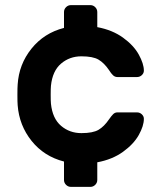

<svg xmlns="http://www.w3.org/2000/svg" viewBox="-20 -630 625 750"><path d="M218.5 -138.5C196.2 -157.5 183 -186.3 179 -225C178.3 -231.7 178 -243.3 178 -260C178 -276.7 178.3 -288.3 179 -295C183 -333.7 196.2 -362.5 218.5 -381.5C240.8 -400.5 267.3 -410 298 -410C328 -410 350.3 -405.7 365 -397C379.7 -388.3 393.3 -374.7 406 -356C411.3 -347.3 416.5 -340.7 421.5 -336C426.5 -331.3 432.3 -329 439 -329H515C522.3 -329 528.7 -331.5 534 -336.5C539.3 -341.5 542 -347.3 542 -354C542 -372 535.3 -393 522 -417C508.7 -441 488.2 -463 460.5 -483C432.8 -503 399.3 -516.7 360 -524V-583C360 -590.3 357.3 -596.7 352 -602C346.7 -607.3 340.3 -610 333 -610H257C249.7 -610 243.3 -607.3 238 -602C232.7 -596.7 230 -590.3 230 -583V-521C178 -507.7 135.7 -480.7 103 -440C70.3 -399.3 52.3 -352.7 49 -300C48.3 -292 48 -278.3 48 -259C48 -240.3 48.3 -227 49 -219C53 -166.3 71.2 -119.8 103.5 -79.5C135.8 -39.2 178 -12.3 230 1V73C230 80.3 232.7 86.7 238 92C243.3 97.3 249.7 100 257 100H333C340.3 100 346.7 97.3 352 92C357.3 86.7 360 80.3 360 73V4C399.3 -3.3 432.8 -17 460.5 -37C488.2 -57 508.7 -78.8 522 -102.5C535.3 -126.2 542 -147.3 542 -166C542 -172.7 539.3 -178.5 534 -183.5C528.7 -188.5 522.3 -191 515 -191H439C432.3 -191 426.7 -188.7 422 -184C417.3 -179.3 412 -172.7 406 -164C393.3 -145.3 379.7 -131.7 365 -123C350.3 -114.3 328 -110 298 -110C267.3 -110 240.8 -119.5 218.5 -138.5Z"/></svg>

Font: Rubik
Style: Regular
Weight: 500
Designer: Hubert & Fischer
Foundry: Hubert & Fischer
Version: Version 1.100